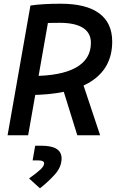

<svg xmlns="http://www.w3.org/2000/svg" viewBox="-20 -723 626 1026"><path d="M78.6 -215.3 94.7 -316.9H149.4Q305.7 -316.9 385.7 -361.8Q465.8 -406.7 465.8 -494.1Q465.8 -546.9 423.6 -574Q381.3 -601.1 298.8 -601.1Q193.4 -601.1 126.5 -591.3L142.6 -693.4Q206.1 -703.1 305.2 -703.1Q440.4 -703.1 510 -651.9Q579.6 -600.6 579.6 -500.5Q579.6 -360.4 466.6 -287.8Q353.5 -215.3 133.3 -215.3ZM20.5 0 142.6 -693.4H252.4L130.4 0ZM393.1 0 297.4 -307.6H412.6L515.1 0ZM193.4 283.2 135.3 230.5Q174.3 203.1 195.1 183.8Q215.8 164.6 215.8 149.9Q215.8 134.3 186 134.3H154.3L168 55.7H201.7Q309.1 55.7 309.1 123.5Q309.1 168.5 274.4 207.8Q239.7 247.1 193.4 283.2Z"/></svg>

Font: Cascadia Mono Medium
Style: Italic
Weight: 500
Italic angle: -10°
Monospace: yes
Designer: Aaron Bell
Foundry: Saja Typeworks
Version: Version 2407.024